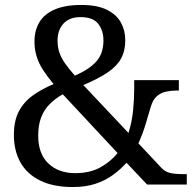

<svg xmlns="http://www.w3.org/2000/svg" viewBox="-20 -744 782 774"><path d="M274 10Q194 10 141 -16.5Q88 -43 62 -90Q36 -137 36 -200Q36 -257 56 -295Q76 -333 112 -359Q148 -385 196 -405Q171 -435 153.5 -462Q136 -489 127.5 -517Q119 -545 119 -577Q119 -621 138.5 -654Q158 -687 200 -705.5Q242 -724 308 -724Q372 -724 411 -704.5Q450 -685 467.5 -653Q485 -621 485 -582Q485 -539 468 -508Q451 -477 414 -452Q377 -427 316 -401L498 -208Q512 -253 516.5 -299Q521 -345 521 -382V-421H701V-379H692Q670 -379 649 -374.5Q628 -370 612 -356Q596 -342 587 -311Q578 -279 566.5 -241.5Q555 -204 538 -166L631 -67Q645 -52 664.5 -47Q684 -42 724 -42H733V0H573L490 -88Q466 -61 435 -38.5Q404 -16 364.5 -3Q325 10 274 10ZM283 -46Q342 -46 384 -69Q426 -92 454 -127L233 -364Q203 -347 180.5 -324.5Q158 -302 146 -271Q134 -240 134 -197Q134 -124 175 -85Q216 -46 283 -46ZM282 -439Q341 -465 369 -497Q397 -529 397 -581Q397 -621 376 -648Q355 -675 304 -675Q260 -675 236 -649Q212 -623 212 -580Q212 -555 219 -533.5Q226 -512 241.5 -489.5Q257 -467 282 -439Z"/></svg>

Font: Noto Serif Sinhala
Style: Regular
Weight: 400
Designer: Jelle Bosma - Monotype Design Team
Foundry: Monotype Imaging Inc.
Version: Version 2.006